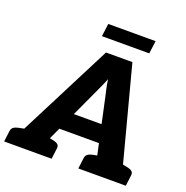

<svg xmlns="http://www.w3.org/2000/svg" viewBox="-178 -1041 1145 1182"><g transform="rotate(20 394.5 -449.5)"><path d="M6 0 378 -729H551L743 0H612Q590 0 577 -10.5Q564 -21 561 -37L466 -478Q461 -500 455.5 -524Q450 -548 446 -579Q434 -548 423 -525Q412 -502 401 -477L198 -37Q191 -23 175 -11.5Q159 0 138 0ZM106 0 115 -71H237L228 0ZM219 -190 244 -305H570L565 -190ZM501 0 510 -71H642L633 0ZM-24 0 -15 -71Q-13 -88 -1.5 -96.5Q10 -105 29 -109L74 -118L73 0ZM190 0 219 -118 262 -109Q279 -105 288.5 -96.5Q298 -88 296 -71L287 0ZM462 0 471 -71Q473 -88 484.5 -96.5Q496 -105 515 -109L560 -118L559 0ZM676 0 705 -118 748 -109Q765 -105 774.5 -96.5Q784 -88 782 -71L773 0ZM320 -815 331 -899H641L630 -815Z"/></g></svg>

Font: Aleo Black
Style: Italic
Weight: 900
Italic angle: -7°
Designer: Alessio Laiso
Foundry: Alessio Laiso
Version: Version 2.001;gftools[0.9.29]